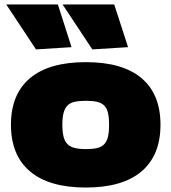

<svg xmlns="http://www.w3.org/2000/svg" viewBox="-20 -828 767 859"><path d="M141 -607 8 -808H239L300 -617ZM393 -607 260 -808H491L553 -617ZM364 11Q200 11 114.5 -61Q29 -133 29 -270Q29 -407 114.5 -478.5Q200 -550 364 -550Q528 -550 613 -478.5Q698 -407 698 -270Q698 -133 613 -61Q528 11 364 11ZM364 -161Q394 -161 414 -165.5Q434 -170 446 -182.5Q458 -195 463 -216Q468 -237 468 -270Q468 -303 463 -323.5Q458 -344 446 -356Q434 -368 414 -372.5Q394 -377 364 -377Q334 -377 314 -372.5Q294 -368 282 -356Q270 -344 264.5 -323Q259 -302 259 -270Q259 -237 264.5 -216Q270 -195 282 -183Q294 -171 314 -166Q334 -161 364 -161Z"/></svg>

Font: Encode Sans Wide
Style: Black
Weight: 900
Designer: Pablo Impallari, Andres Torresi
Foundry: Pablo Impallari, Andres Torresi
Version: Version 1.000; ttfautohint (v1.00) -l 8 -r 50 -G 200 -x 14 -